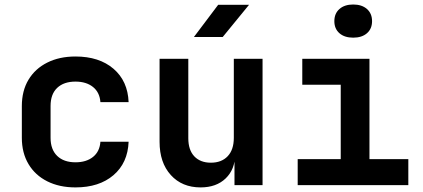

<svg xmlns="http://www.w3.org/2000/svg" viewBox="-20 -806 1840 836"><path d="M308.6 10Q238.5 10 185.8 -16.5Q133.1 -42.9 104.1 -91.6Q75.1 -140.3 75.1 -205.9V-344.1Q75.1 -410.7 104.1 -458.9Q133.1 -507.1 185.8 -533.5Q238.5 -560 308.6 -560Q411.8 -560 474.1 -506.7Q536.4 -453.3 540 -361.2H417.2Q414.2 -403.7 385 -427.2Q355.8 -450.7 308.6 -450.7Q257.8 -450.7 229 -423.4Q200.2 -396 200.2 -344.6V-205.9Q200.2 -155 229 -127.1Q257.8 -99.3 308.6 -99.3Q355.8 -99.3 385 -122.7Q414.2 -146.1 417.2 -188.8H540Q536.4 -96.7 474.1 -43.3Q411.8 10 308.6 10Z M1123.2 -550V0H1001V-105H967.4L1004 -134.2Q1003.4 -68.4 962.6 -29.2Q921.9 10 853.4 10Q772.6 10 723.7 -43.9Q674.8 -97.9 674.8 -188.8V-550H799.9V-204.2Q799.9 -152.9 826.1 -125.2Q852.4 -97.6 898.2 -97.6Q944.8 -97.6 971.5 -125.9Q998.1 -154.1 998.1 -205.9V-550ZM824.4 -645 929.9 -785H1064.3L949.8 -645Z M1276.2 0V-113H1463.6V-437H1296.2V-550H1588.7V-113H1757.9V0ZM1517.9 -642Q1480.2 -642 1458 -661.3Q1435.8 -680.7 1435.8 -713.8Q1435.8 -747.3 1458 -766.8Q1480.2 -786.4 1517.9 -786.4Q1555.6 -786.4 1577.8 -766.8Q1600 -747.3 1600 -713.8Q1600 -680.7 1577.8 -661.3Q1555.6 -642 1517.9 -642Z"/></svg>

Font: Atlassian Mono
Style: Regular
Weight: 400
Monospace: yes
Designer: Philipp Nurullin, Konstantin Bulenkov
Foundry: Modifications by Atlassian Pty Ltd, manufactured by JetBrains
Version: Version 2.304